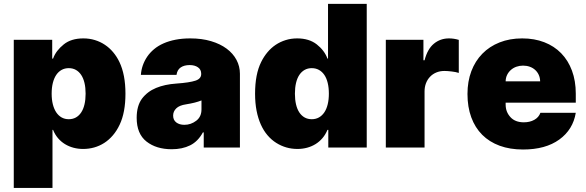

<svg xmlns="http://www.w3.org/2000/svg" viewBox="-20 -747 2965 972"><path d="M244.3 -545.5V-450.3H248.6Q256.4 -471.6 269.9 -489.2Q283.4 -506.7 302.9 -522.4Q340.6 -552.6 402 -552.6Q432.9 -552.6 460.2 -544.2Q487.6 -535.9 510.8 -520.4Q534.1 -505 552.7 -482.8Q571.4 -460.6 584.5 -433.2Q615.1 -369.3 615.1 -272.7Q615.1 -177.9 585.9 -116.1Q571.4 -85.2 551.5 -62Q531.6 -38.7 507.8 -23.4Q484 -8.2 456.9 -0.5Q429.7 7.1 400.6 7.1Q375.4 7.1 352.1 0.9Q328.8 -5.3 308.9 -17.4Q289.1 -29.5 273.6 -47.6Q258.2 -65.7 248.6 -89.5H245.7V204.5H49.7V-545.5ZM328.1 -143.5Q348.4 -143.5 364.2 -152.3Q380 -161.2 391 -177.7Q402 -194.2 407.7 -218.4Q413.4 -242.5 413.4 -272.7Q413.4 -303.3 407.7 -327.2Q402 -351.2 391 -367.7Q380 -384.2 364.2 -393.1Q348.4 -402 328.1 -402Q307.9 -402 291.9 -393.1Q275.9 -384.2 264.7 -367.7Q253.6 -351.2 247.5 -327.2Q241.5 -303.3 241.5 -272.7Q241.5 -242.9 247.5 -218.9Q253.6 -195 264.7 -178.3Q275.9 -161.6 291.9 -152.5Q307.9 -143.5 328.1 -143.5Z M698.5 -247.2Q726.2 -283.7 770.2 -301.8Q814.3 -320 872.2 -323.9Q906.6 -326.3 930.8 -330.1Q954.9 -333.8 969.8 -338.8Q998.6 -348.4 998.6 -372.2V-373.6Q998.6 -394.9 982.2 -406.2Q965.9 -417.6 940.3 -417.6Q912.3 -417.6 894.7 -405.5Q877.1 -393.5 873.6 -367.9H693.2Q696.7 -417.6 725.1 -459.9Q739.3 -480.8 759.9 -498Q780.5 -515.3 807.7 -527.3Q834.9 -539.4 868.8 -546Q902.7 -552.6 943.2 -552.6Q1001.8 -552.6 1048.3 -538.7Q1094.8 -524.9 1127.3 -500.7Q1159.8 -476.6 1177.2 -443.9Q1194.6 -411.2 1194.6 -373.6V0H1011.4V-76.7H1007.1Q982.2 -30.9 942.5 -11.2Q902.7 8.5 849.4 8.5Q771.3 8.5 721.6 -30.5Q671.9 -69.6 671.9 -150.6Q671.9 -210.6 698.5 -247.2ZM856.5 -161.9Q856.5 -139.2 872.5 -127.1Q888.5 -115.1 913.4 -115.1Q946.4 -115.1 973.4 -135.7Q1000 -155.9 1000 -193.2V-238.6Q985.1 -232.6 965.7 -227.6Q946.4 -222.7 921.9 -218.8Q887.8 -213.8 872.2 -198.3Q856.5 -182.9 856.5 -161.9Z M1302.2 -433.2Q1315.7 -460.6 1334.2 -482.6Q1352.6 -504.6 1375.7 -520.1Q1398.8 -535.5 1426.1 -544Q1453.5 -552.6 1484.4 -552.6Q1544.7 -552.6 1583.5 -522.4Q1622.5 -491.8 1637.8 -450.3H1640.6V-727.3H1836.6V0H1642V-89.5H1637.8Q1627.8 -65.7 1612.4 -47.6Q1596.9 -29.5 1577.2 -17.4Q1557.5 -5.3 1534.3 0.9Q1511 7.1 1485.8 7.1Q1427.6 7.1 1378.9 -23.4Q1354.4 -38.7 1334.5 -62Q1314.6 -85.2 1300.6 -116.3Q1286.6 -147.4 1278.9 -186.4Q1271.3 -225.5 1271.3 -272.7Q1271.3 -371.4 1302.2 -433.2ZM1558.2 -143.5Q1578.5 -143.5 1594.6 -152.5Q1610.8 -161.6 1622 -178.3Q1633.2 -195 1639 -218.9Q1644.9 -242.9 1644.9 -272.7Q1644.9 -303.3 1639 -327.2Q1633.2 -351.2 1622 -367.7Q1610.8 -384.2 1594.6 -393.1Q1578.5 -402 1558.2 -402Q1538 -402 1522.2 -393.1Q1506.4 -384.2 1495.4 -367.7Q1484.4 -351.2 1478.7 -327.2Q1473 -303.3 1473 -272.7Q1473 -242.5 1478.7 -218.4Q1484.4 -194.2 1495.4 -177.7Q1506.4 -161.2 1522.2 -152.3Q1538 -143.5 1558.2 -143.5Z M1933.2 0V-545.5H2123.6V-441.8H2129.3Q2144.2 -499.3 2176.7 -525.9Q2209.2 -552.6 2252.8 -552.6Q2277.7 -552.6 2302.6 -545.1V-377.8Q2295.8 -380.3 2286.4 -382.1Q2277 -383.9 2266.9 -385.1Q2256.7 -386.4 2247 -387.1Q2237.2 -387.8 2230.1 -387.8Q2207.4 -387.8 2188.7 -380Q2170.1 -372.2 2157 -358.3Q2143.8 -344.5 2136.5 -325.5Q2129.3 -306.5 2129.3 -284.1V0Z M2346.6 -271.3Q2346.6 -334.5 2366.1 -386.4Q2385.7 -438.2 2421.9 -475.1Q2458.1 -512.1 2509.2 -532.3Q2560.4 -552.6 2623.6 -552.6Q2685.4 -552.6 2735.4 -533.2Q2785.5 -513.8 2820.8 -477.6Q2856.2 -441.4 2875.5 -389.6Q2894.9 -337.7 2894.9 -272.7V-227.3H2539.8V-218.8Q2539.8 -198.5 2546 -182.7Q2552.2 -166.9 2564.3 -153.8Q2588.1 -127.8 2632.1 -127.8Q2662.3 -127.8 2684.8 -140.3Q2707.4 -152.7 2715.9 -176.1H2894.9Q2881 -90.9 2811.4 -40.5Q2741.8 9.9 2627.8 9.9Q2561.8 9.9 2509.6 -9.2Q2457.4 -28.4 2421.2 -64.6Q2384.9 -100.9 2365.8 -153.1Q2346.6 -205.3 2346.6 -271.3ZM2539.8 -335.2H2714.5Q2714.1 -353.7 2707.2 -368.4Q2700.3 -383.2 2688.7 -393.5Q2677.2 -403.8 2661.6 -409.3Q2646 -414.8 2627.8 -414.8Q2610.4 -414.8 2594.6 -409.3Q2578.8 -403.8 2566.8 -393.3Q2554.7 -382.8 2547.4 -368.1Q2540.1 -353.3 2539.8 -335.2Z"/></svg>

Font: Inter P Black
Style: Regular
Weight: 900
Designer: Rasmus Andersson
Foundry: rsms
Version: Version 3.018;git-588b23468